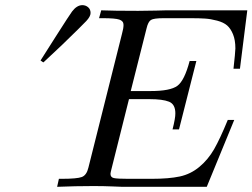

<svg xmlns="http://www.w3.org/2000/svg" viewBox="-20 -720 973 740"><path d="M136.2 -486.8Q142.1 -496.6 195.6 -580.3Q249 -664.1 257.8 -675.8Q275.9 -699.7 296.9 -700.2Q310.1 -700.2 319.6 -692.1Q329.1 -684.1 329.1 -669.9Q329.1 -656.7 312.5 -638.9Q295.9 -621.1 219.2 -546.9Q176.3 -505.9 147.9 -480H146ZM200.2 0 207 -30.8H216.8Q276.9 -30.8 295.4 -37.8Q314 -44.9 320.8 -74.2L450.2 -589.8Q456.1 -610.8 456.1 -624Q456.1 -639.2 439.9 -644.5Q423.8 -649.9 377 -649.9H361.8L370.1 -680.2Q417 -678.2 512.2 -678.2Q550.3 -678.2 582 -679.2Q613.8 -680.2 620.1 -680.2H933.1L904.8 -455.1H879.9Q886.7 -516.1 887.2 -533.2Q887.2 -565.4 878.2 -587.6Q869.1 -609.9 855.5 -621.8Q841.8 -633.8 816.9 -640.4Q792 -647 770.5 -648.4Q749 -649.9 713.9 -649.9H610.8Q572.8 -649.9 561.8 -643.1Q550.8 -636.2 544.9 -610.8L483.9 -369.1H561Q636.2 -369.1 663.6 -389.2Q690.9 -409.2 710.9 -484.9H736.8L669.9 -221.2H645Q656.2 -265.1 655.8 -283.2Q655.8 -318.4 631.3 -328.1Q606.9 -337.9 556.2 -337.9H477.1L409.2 -66.9Q406.2 -55.7 405.8 -49.8Q405.8 -36.6 418.9 -33.7Q432.1 -30.8 474.1 -30.8H564Q630.9 -30.8 672.9 -39.8Q714.8 -48.8 748.5 -76.9Q782.2 -105 805.2 -145Q828.1 -185.1 857.9 -257.8H882.8L776.9 0H451.2Q445.3 0 412.1 -1.5Q378.9 -2.9 339.8 -2.9Q271 -2.9 200.2 0Z"/></svg>

Font: CMU Classical Serif
Style: Italic
Weight: 500
Italic angle: -14.04°
Version: Version 0.7.0